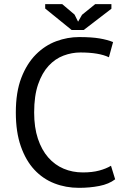

<svg xmlns="http://www.w3.org/2000/svg" viewBox="-20 -890 611 922"><path d="M533 -29Q503 -6 457 3Q411 12 359 12Q296 12 241 -9.5Q186 -31 145 -75Q104 -119 80 -187.5Q56 -256 56 -350Q56 -448 82.5 -516.5Q109 -585 152.5 -628.5Q196 -672 250 -692Q304 -712 360 -712Q420 -712 458 -705.5Q496 -699 523 -688L503 -615Q455 -638 366 -638Q325 -638 285 -623Q245 -608 213.5 -574Q182 -540 163 -485Q144 -430 144 -350Q144 -278 162 -224Q180 -170 211.5 -134Q243 -98 285.5 -80Q328 -62 378 -62Q423 -62 456.5 -71Q490 -80 513 -94ZM382 -746H324L197 -849V-870H279L338 -820L355 -786L374 -819L437 -870H515V-848Z"/></svg>

Font: PTSans
Style: Regular
Weight: 400
Designer: A.Korolkova, O.Umpeleva, V.Yefimov
Foundry: ParaType Ltd
Version: Version 2.003W OFL